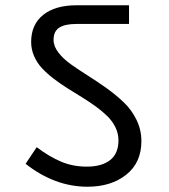

<svg xmlns="http://www.w3.org/2000/svg" viewBox="-20 -708 640 728"><path d="M312 0Q187.5 0 77.1 -86.9L119.1 -149.9Q167 -113.8 211.7 -95Q256.3 -76.2 309.1 -76.2Q366.2 -76.2 397.7 -101.1Q429.2 -126 429.2 -175.8Q429.2 -201.2 418 -224.6Q406.7 -248 387.5 -267.1Q368.2 -286.1 343.3 -304.2Q318.4 -322.3 291 -339.1Q263.7 -356 236.3 -373Q209 -390.1 184.1 -409.2Q159.2 -428.2 139.9 -448.7Q120.6 -469.2 109.4 -494.9Q98.1 -520.5 98.1 -548.8Q98.1 -615.2 143.8 -651.6Q189.5 -688 270 -688H469.2V-617.2H270Q226.6 -617.2 204.8 -603.3Q183.1 -589.4 183.1 -557.1Q183.1 -532.7 201.4 -508.8Q219.7 -484.9 249.3 -463.9Q278.8 -442.9 314.2 -420.7Q349.6 -398.4 385 -373Q420.4 -347.7 450 -319.3Q479.5 -291 497.8 -253.2Q516.1 -215.3 516.1 -172.9Q516.1 -91.3 458.7 -45.7Q401.4 0 312 0Z"/></svg>

Font: FiraGO
Style: Regular
Weight: 400
Designer: bBox Type
Foundry: bBox Type GmbH
Version: Version 1.001;PS 001.001;hotconv 1.0.88;makeotf.lib2.5.64775